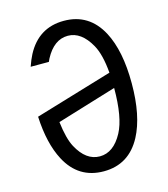

<svg xmlns="http://www.w3.org/2000/svg" viewBox="-112 -830 810 927"><g transform="rotate(-15 293.0 -366.0)"><path d="M81.5 -569.3Q92.8 -602.1 105.5 -626.5Q166.5 -742.2 293 -742.2Q418.9 -742.2 480.5 -626.5Q532.2 -528.8 532.2 -366.2Q532.2 -203.6 480.5 -106Q418.9 9.8 293 9.8Q166.5 9.8 105.5 -106Q60.1 -191.9 53.7 -327.1L441.4 -443.4Q433.6 -536.1 406.2 -585Q359.9 -667.5 293 -667.5Q223.6 -667.5 179.7 -585Q175.8 -577.6 172.4 -569.3ZM444.3 -366.2 146.5 -275.4Q156.7 -190.4 179.7 -147.5Q224.1 -64.9 293 -64.9Q361.8 -64.9 406.2 -147.5Q444.3 -218.3 444.3 -366.2Z"/></g></svg>

Font: Consola Mono
Style: Book
Weight: 400
Monospace: yes
Version: Version 2.001